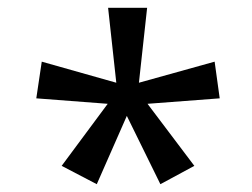

<svg xmlns="http://www.w3.org/2000/svg" viewBox="-20 -765 647 492"><path d="M138 -340 256 -499 73 -513 87 -607 278 -553 257 -745H357L336 -553L530 -607L543 -513L358 -499L478 -340L391 -293L305 -468L228 -293Z"/></svg>

Font: usinhala85
Style: Book
Weight: 400
Designer: Jelle Bosma - Monotype Design Team
Foundry: Monotype Imaging Inc.
Version: Version 2.003